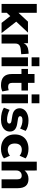

<svg xmlns="http://www.w3.org/2000/svg" viewBox="1528 -2340 824 3920"><g transform="rotate(90 1940.0 -380.0)"><path d="M241.2 0H60.5V-718.8H241.2V-344.7L421.9 -539.1H645.5L421.9 -299.8L655.3 0H447.3L308.6 -177.7L241.2 -106.4Z M685.5 -539.1H862.3V-449.2Q900.4 -540 1026.4 -548.8L1076.2 -552.7L1086.9 -401.4L992.2 -391.6Q927.7 -385.7 898.4 -359.4Q869.1 -333 869.1 -279.3V0H685.5Z M1150.4 -772.5H1331.1V-613.3H1150.4ZM1150.4 -539.1H1331.1V0H1150.4Z M1491.2 -208V-406.2H1387.7V-539.1H1491.2V-672.9H1671.9V-539.1H1828.1V-406.2H1671.9V-214.8Q1671.9 -173.8 1691.9 -153.8Q1711.9 -133.8 1755.9 -133.8Q1778.3 -133.8 1822.3 -145.5L1846.7 -15.6Q1820.3 -2.9 1787.6 4.4Q1754.9 11.7 1722.7 11.7Q1605.5 11.7 1548.3 -43Q1491.2 -97.7 1491.2 -208Z M1907.2 -772.5H2087.9V-613.3H1907.2ZM1907.2 -539.1H2087.9V0H1907.2Z M2178.7 -47.9 2222.7 -164.1Q2263.7 -140.6 2318.8 -126Q2374 -111.3 2424.8 -111.3Q2462.9 -111.3 2482.9 -123.5Q2502.9 -135.7 2502.9 -158.2Q2502.9 -175.8 2490.7 -186Q2478.5 -196.3 2453.1 -201.2L2335.9 -220.7Q2264.6 -233.4 2227.5 -271.5Q2190.4 -309.6 2190.4 -370.1Q2190.4 -420.9 2220.7 -461.9Q2251 -502.9 2307.6 -526.4Q2364.3 -549.8 2438.5 -549.8Q2504.9 -549.8 2560.1 -535.2Q2615.2 -520.5 2652.3 -492.2L2604.5 -378.9Q2568.4 -401.4 2523.4 -414.1Q2478.5 -426.8 2436.5 -426.8Q2351.6 -426.8 2351.6 -377.9Q2351.6 -346.7 2401.4 -335.9L2516.6 -317.4Q2666 -290 2666 -169.9Q2666 -114.3 2635.3 -73.2Q2604.5 -32.2 2548.8 -10.3Q2493.2 11.7 2420.9 11.7Q2344.7 11.7 2282.2 -3.9Q2219.7 -19.5 2178.7 -47.9Z M2724.6 -270.5Q2724.6 -358.4 2761.2 -421.4Q2797.9 -484.4 2864.7 -517.1Q2931.6 -549.8 3019.5 -549.8Q3077.1 -549.8 3128.9 -534.2Q3180.7 -518.6 3213.9 -490.2L3159.2 -368.2Q3133.8 -389.6 3101.6 -401.4Q3069.3 -413.1 3038.1 -413.1Q2976.6 -413.1 2943.4 -377Q2910.2 -340.8 2910.2 -269.5Q2910.2 -199.2 2943.8 -162.6Q2977.5 -126 3038.1 -126Q3068.4 -126 3101.1 -137.7Q3133.8 -149.4 3159.2 -170.9L3213.9 -48.8Q3180.7 -19.5 3128.4 -3.9Q3076.2 11.7 3019.5 11.7Q2931.6 11.7 2864.7 -22Q2797.9 -55.7 2761.2 -119.1Q2724.6 -182.6 2724.6 -270.5Z M3280.3 -718.8H3460.9L3461.9 -467.8Q3489.3 -506.8 3533.7 -528.3Q3578.1 -549.8 3632.8 -549.8Q3728.5 -549.8 3775.4 -494.6Q3822.3 -439.5 3822.3 -323.2V0H3641.6V-316.4Q3641.6 -367.2 3622.6 -389.2Q3603.5 -411.1 3566.4 -411.1Q3519.5 -411.1 3490.2 -380.9Q3460.9 -350.6 3460.9 -302.7V0H3280.3Z"/></g></svg>

Font: Min Sans Black
Style: Regular
Weight: 900
Designer: Jinseong-Kim, NotoSansCJK, Nunito
Foundry: Jinseong-Kim
Version: Version 1.000